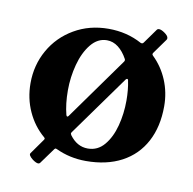

<svg xmlns="http://www.w3.org/2000/svg" viewBox="-63 -515 628 624"><g transform="rotate(10 251.5 -203.0)"><path d="M107.9 43Q105.5 45.9 102.1 45.9Q95.2 45.9 83 37.1Q66.4 23.9 71.8 17.1L107.4 -33.2Q108.9 -35.6 108.9 -37.1Q108.9 -38.6 106.4 -41Q71.3 -70.8 51.8 -113.8Q32.2 -156.7 32.2 -207Q32.2 -266.6 60.3 -316.4Q88.4 -366.2 138.7 -395.5Q189 -424.8 252 -424.8Q312.5 -424.8 361.8 -397.9Q364.7 -397 365.7 -397Q369.6 -397 371.6 -400.4L405.8 -448.2Q408.2 -452.1 413.6 -452.1Q420.4 -452.1 431.2 -444.8Q444.8 -435.5 444.8 -427.7Q444.8 -424.3 442.9 -421.9L408.2 -373.5Q406.2 -370.6 406.2 -368.7Q406.2 -366.2 408.7 -363.8Q439.5 -334 456.3 -293.7Q473.1 -253.4 473.1 -208Q473.1 -140.6 446.8 -91.1Q420.4 -41.5 370.8 -15.1Q321.3 11.2 252.9 11.2Q199.7 11.2 153.3 -10.7Q150.4 -11.7 149.9 -11.7Q147.9 -11.7 145.5 -8.8ZM168.9 -120.6Q170.9 -120.6 172.9 -123.5L319.3 -328.1Q322.8 -333 320.3 -337.4Q307.6 -360.8 290.5 -374Q273.4 -387.2 252.9 -387.2Q222.7 -387.2 200.4 -359.9Q178.2 -332.5 167 -290.5Q155.8 -248.5 155.8 -205.1Q155.8 -160.6 165 -125Q166.5 -120.6 168.9 -120.6ZM349.1 -205.1Q349.1 -240.7 342.8 -270.5Q342.3 -274.9 338.9 -274.9Q337.4 -274.9 335 -272.5L191.9 -73.2Q189.9 -70.3 189.9 -68.4Q189.9 -67.4 191.9 -63.5Q216.3 -29.8 252 -29.8Q284.7 -29.8 306.4 -55.7Q328.1 -81.5 338.6 -121.6Q349.1 -161.6 349.1 -205.1Z"/></g></svg>

Font: JuniusX
Style: Bold
Weight: 700
Designer: Peter S. Baker
Foundry: Briery Creek Software
Version: Version 1.004